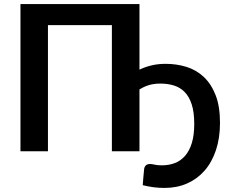

<svg xmlns="http://www.w3.org/2000/svg" viewBox="-20 -743 1124 943"><path d="M665 -401Q694.5 -415 725.8 -422.2Q757 -429.5 793.5 -429.5Q846.5 -429.5 895 -414.8Q943.5 -400 980.2 -365.8Q1017 -331.5 1038.8 -276.2Q1060.5 -221 1060.5 -140Q1060.5 -65.5 1040.8 -6Q1021 53.5 985 94.8Q949 136 899 158Q849 180 788.5 180Q761.5 180 735.5 176.8Q709.5 173.5 681 166.5Q682.5 147 684.2 126.8Q686 106.5 688 86.5Q689.5 76 696.5 69.2Q703.5 62.5 717.5 62.5Q726 62.5 739.8 65.8Q753.5 69 774.5 69Q810.5 69 839.8 57.5Q869 46 890 21.2Q911 -3.5 922.5 -41.8Q934 -80 934 -134Q934 -191.5 921.8 -229.8Q909.5 -268 887.2 -290.8Q865 -313.5 834.5 -323Q804 -332.5 767.5 -332.5Q749.5 -332.5 735 -330.2Q720.5 -328 708.2 -324Q696 -320 685.2 -314.8Q674.5 -309.5 665 -304V0H529.5V-619.5H215.5V0H80.5V-723H665Z"/></svg>

Font: Lato
Style: Bold
Weight: 700
Designer: Lukasz Dziedzic with Adam Twardoch and Botio Nikoltchev
Foundry: tyPoland Lukasz Dziedzic
Version: Version 2.010; 2014-09-01; http://www.latofonts.com/; ttfaut